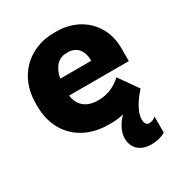

<svg xmlns="http://www.w3.org/2000/svg" viewBox="-175 -651 913 977"><g transform="rotate(-30 282.0 -162.0)"><path d="M447 -177C414 -146 368 -122 314 -122H305C242 -122 199 -157 192 -217H543V-296C543 -432 441 -532 299 -532H285C133 -532 25 -423 25 -270V-250C25 -93 132 12 293 12H311C334 12 359 9 382 3C350 35 328 75 328 114C328 172 368 208 431 208C458 208 488 203 515 187V93C504 103 490 109 476 109C461 109 451 96 451 74C451 23 498 -37 525 -66ZM196 -314C208 -376 240 -411 288 -411H297C345 -411 377 -378 378 -319V-314Z"/></g></svg>

Font: Fixel Text ExtraBold
Style: Regular
Weight: 800
Width: 4
Designer: AlfaBravo + MacPaw
Foundry: Kyrylo Tkachov, Marchela Mozhyna, Serhii Makarenko, Maria Weinstein, Zakhar Kryvoshyya
Version: Version 1.211